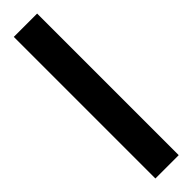

<svg xmlns="http://www.w3.org/2000/svg" viewBox="6 -75 398 398"><g transform="rotate(45 205.5 124.0)"><path d="M413.1 158.2H-2V89.8H413.1Z"/></g></svg>

Font: Sahel FD
Style: Bold-FD
Weight: 700
Foundry: Saber Rastikerdar (saber.rastikerdar@gmail.com)
Version: Version 3.3.0